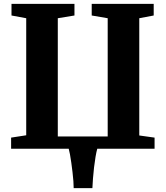

<svg xmlns="http://www.w3.org/2000/svg" viewBox="-20 -763 850 985"><path d="M454 202H358Q358 187.5 356.5 166Q355 144.5 352 120Q349 95.5 345.8 71.8Q342.5 48 339 29Q335.5 10 332.5 0H37V-57L114.5 -69V-669.5L39 -683.5V-743H362V-683.5L276.5 -669.5V-63H532.5V-669.5L450.5 -683.5V-743H768.5V-683.5L694.5 -669.5V-68L773 -57V0H479Q474.5 16 470.2 41.2Q466 66.5 462.5 95.5Q459 124.5 457 152.5Q455 180.5 454 202Z"/></svg>

Font: Merriweather 36pt ExtraBold
Style: Regular
Weight: 800
Designer: Eben Sorkin
Foundry: Eben Sorkin
Version: Version 2.100